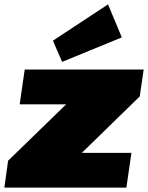

<svg xmlns="http://www.w3.org/2000/svg" viewBox="-25 -858 677 878"><path d="M12 -123 361 -462 372 -381H65L88 -540H632L614 -417L261 -73L253 -159H576L553 0H-5ZM532 -687 259 -575 217 -672 469 -838Z"/></svg>

Font: Pathway Extreme SemiCondensed Black
Style: Italic
Weight: 900
Width: 4
Italic angle: -8°
Version: Version 1.001;gftools[0.9.26]